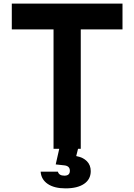

<svg xmlns="http://www.w3.org/2000/svg" viewBox="-20 -820 740 1058"><path d="M275 0V-658H45V-800H655V-658H425V0ZM311 -20H415L400 40Q438 47 459 68.5Q480 90 480 123Q480 168 443.5 193Q407 218 341 218Q279 218 243 193.5Q207 169 204 126H299Q305 148 335 148Q365 148 365 121Q365 94 333 91L287 86Z"/></svg>

Font: Martian Mono SemiBold
Style: Regular
Weight: 600
Monospace: yes
Designer: Roman Shamin
Foundry: Evil Martians
Version: Version 1.000; ttfautohint (v1.8.4.7-5d5b)